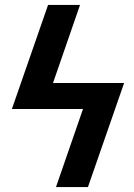

<svg xmlns="http://www.w3.org/2000/svg" viewBox="-20 -755 540 775"><path d="M335 0H206L315 -315H28L174 -735H303L194 -420H481Z"/></svg>

Font: Iosevka SS04 Extrabold
Style: Italic
Weight: 800
Italic angle: -9°
Monospace: yes
Designer: Belleve Invis
Foundry: Belleve Invis
Version: Version 19.0.0; ttfautohint (v1.8.4)